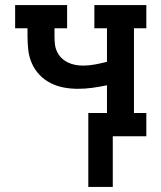

<svg xmlns="http://www.w3.org/2000/svg" viewBox="-20 -540 640 761"><path d="M330 201V-92H404V-202Q375 -196 346.5 -192Q318 -188 288 -188Q261 -188 233.5 -193Q206 -198 181 -210.5Q156 -223 136.5 -243.5Q117 -264 106 -289.5Q95 -315 92 -342.5Q89 -370 89 -398V-428H40V-520H246V-428H196V-398Q196 -382 197.5 -366.5Q199 -351 205.5 -336.5Q212 -322 223 -311Q234 -300 248 -293Q262 -286 277.5 -283Q293 -280 309 -280Q333 -280 356.5 -284.5Q380 -289 404 -295V-428H354V-520H560V-428H511V-92H560V0H427V201Z"/></svg>

Font: Iosevka Etoile Semibold
Style: Regular
Weight: 600
Designer: Belleve Invis
Foundry: Belleve Invis
Version: Version 22.1.2; ttfautohint (v1.8.4)